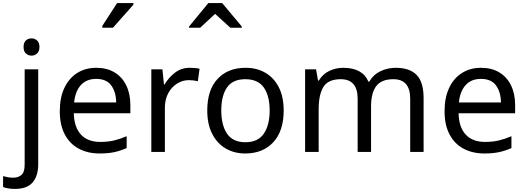

<svg xmlns="http://www.w3.org/2000/svg" viewBox="-75 -986 3414 1246"><path d="M78 -681Q78 -710 93 -723.5Q108 -737 130 -737Q150 -737 165.5 -723.5Q181 -710 181 -681Q181 -653 165.5 -639Q150 -625 130 -625Q108 -625 93 -639Q78 -653 78 -681ZM22 240Q-3 240 -22 236.5Q-41 233 -55 228V157Q-40 161 -24 164Q-8 167 11 167Q43 167 64 149.5Q85 132 85 83V-536H173V80Q173 155 137 197.5Q101 240 22 240Z M550 -546Q619 -546 668.5 -516Q718 -486 744.5 -431.5Q771 -377 771 -304V-251H404Q406 -160 450.5 -112.5Q495 -65 575 -65Q626 -65 665.5 -74.5Q705 -84 747 -102V-25Q706 -7 666 1.5Q626 10 571 10Q495 10 436.5 -21Q378 -52 345.5 -113.5Q313 -175 313 -264Q313 -352 342.5 -415Q372 -478 425.5 -512Q479 -546 550 -546ZM549 -474Q486 -474 449.5 -433.5Q413 -393 406 -321H679Q678 -389 647 -431.5Q616 -474 549 -474ZM589 -806V-818L685 -966H791V-956L658 -806Z M1157 -546Q1172 -546 1189.5 -544.5Q1207 -543 1220 -540L1209 -459Q1196 -462 1180.5 -464Q1165 -466 1151 -466Q1110 -466 1074 -443.5Q1038 -421 1016.5 -380.5Q995 -340 995 -286V0H907V-536H979L989 -438H993Q1019 -482 1060 -514Q1101 -546 1157 -546Z M1766 -269Q1766 -136 1698.5 -63Q1631 10 1516 10Q1445 10 1389.5 -22.5Q1334 -55 1302 -117.5Q1270 -180 1270 -269Q1270 -402 1337 -474Q1404 -546 1519 -546Q1592 -546 1647.5 -513.5Q1703 -481 1734.5 -419.5Q1766 -358 1766 -269ZM1361 -269Q1361 -174 1398.5 -118.5Q1436 -63 1518 -63Q1599 -63 1637 -118.5Q1675 -174 1675 -269Q1675 -364 1637 -418Q1599 -472 1517 -472Q1435 -472 1398 -418Q1361 -364 1361 -269ZM1152 -806V-814L1277 -966H1367L1494 -814V-806H1420L1321 -896L1224 -806Z M2493 -546Q2584 -546 2629 -499.5Q2674 -453 2674 -349V0H2587V-345Q2587 -472 2478 -472Q2400 -472 2366.5 -427Q2333 -382 2333 -296V0H2246V-345Q2246 -472 2136 -472Q2055 -472 2024 -422Q1993 -372 1993 -278V0H1905V-536H1976L1989 -463H1994Q2019 -505 2061.5 -525.5Q2104 -546 2152 -546Q2278 -546 2316 -456H2321Q2348 -502 2394.5 -524Q2441 -546 2493 -546Z M3047 -546Q3116 -546 3165.5 -516Q3215 -486 3241.5 -431.5Q3268 -377 3268 -304V-251H2901Q2903 -160 2947.5 -112.5Q2992 -65 3072 -65Q3123 -65 3162.5 -74.5Q3202 -84 3244 -102V-25Q3203 -7 3163 1.5Q3123 10 3068 10Q2992 10 2933.5 -21Q2875 -52 2842.5 -113.5Q2810 -175 2810 -264Q2810 -352 2839.5 -415Q2869 -478 2922.5 -512Q2976 -546 3047 -546ZM3046 -474Q2983 -474 2946.5 -433.5Q2910 -393 2903 -321H3176Q3175 -389 3144 -431.5Q3113 -474 3046 -474Z"/></svg>

Font: Noto Sans Tifinagh Azawagh
Style: Regular
Weight: 400
Designer: JamraPatel
Foundry: JamraPatel LLC
Version: Version 2.006; ttfautohint (v1.8.4.7-5d5b)